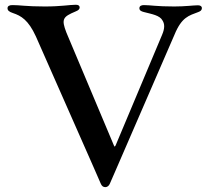

<svg xmlns="http://www.w3.org/2000/svg" viewBox="-20 -754 873 791"><path d="M413.7 17C421.9 17 429 11.4 432.5 2.8L453.1 -44.4L699.2 -611.9C729 -683.9 758.2 -689.6 797.2 -704.5C805.4 -707.7 811.4 -711.3 811.8 -720.5C811.4 -729 804 -732.2 795.5 -732.2C777.3 -732.2 742.9 -727.3 698.2 -727.3C623.2 -727.3 600.5 -733 572.8 -733C562.9 -733 554.3 -729.8 554.3 -720.2C554.3 -711.3 561.1 -707.4 572.4 -704.5C605.8 -695.7 638.5 -691.1 649.9 -669C658 -655.9 659.8 -638.5 647.7 -610.4L459.5 -162.6L456.7 -155.9C453.8 -149.9 452.4 -148.8 450.3 -152.3L253.6 -619.7C231.9 -675.8 239 -684.7 291.2 -706.7C304 -711.6 308.2 -717 308.2 -723.4C308.2 -730.5 302.6 -734.4 292.6 -734.4C267 -734.4 232.6 -727.3 164.4 -727.3C88.4 -727.3 59.3 -733.3 32 -733C19.5 -733.3 11 -729.4 11 -720.2C11 -711.3 17 -705.6 33 -700.3C67.1 -688.9 96.6 -671.9 127.8 -604L363.3 -70.3L394.9 2.1C398.8 12.1 405.2 17 413.7 17Z"/></svg>

Font: Margiela Serif Medium
Style: Regular
Weight: 500
Designer: Andreas Faust, Stefan Endress
Version: Version 1.002;FEAKit 1.0